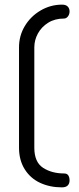

<svg xmlns="http://www.w3.org/2000/svg" viewBox="-20 -788 339 828"><path d="M62 -151V-584Q62 -634 87.1 -675.8Q112.2 -717.6 155.1 -742.8Q198 -768 248 -768Q264 -768 272 -759.8Q280 -751.6 280 -739Q280 -726.1 272.8 -717Q265.6 -708 256 -708Q216.6 -708 187.8 -690Q159 -672 143.5 -643.6Q128 -615.2 128 -584V-151Q128 -89 165.5 -64.5Q203.1 -40 256 -40Q269.2 -40 274.6 -31.5Q280 -23 280 -10Q280 3.8 272 11.9Q264 20 247 20Q195 20 153 0.5Q111 -19 86.5 -58.2Q62 -97.4 62 -151Z"/></svg>

Font: Dosis
Style: Regular
Weight: 400
Designer: Edgar Tolentino, Pablo Impallari, Igino Marini
Foundry: Edgar Tolentino, Pablo Impallari, Igino Marini
Version: Version 1.007;Glyphs 3.1.1 (3134)